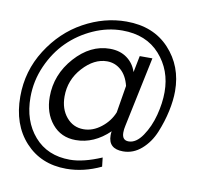

<svg xmlns="http://www.w3.org/2000/svg" viewBox="-82 -691 975 925"><g transform="rotate(10 405.5 -228.5)"><path d="M703 -300Q703 -407 636 -482Q569 -557 452 -557Q380 -557 310.5 -526Q241 -495 188.5 -443Q136 -391 103.5 -317.5Q71 -244 71 -164Q71 -48 135.5 26Q200 100 310 100Q375 100 464 62L469 106Q385 146 300 146Q176 146 99 62Q22 -22 22 -159Q22 -284 88 -388Q154 -492 255 -547.5Q356 -603 464 -603Q596 -603 674 -519Q752 -435 752 -313Q752 -268 740.5 -214.5Q729 -161 707 -107.5Q685 -54 645 -19Q605 16 555 16Q483 16 483 -50Q483 -63 485 -70Q410 2 321 2Q249 2 205.5 -50.5Q162 -103 162 -182Q162 -291 237.5 -375.5Q313 -460 408 -460Q458 -460 492 -435Q526 -410 539 -369L555 -450H617L545 -107Q541 -90 541 -74Q541 -36 573 -36Q610 -36 641 -81.5Q672 -127 687.5 -186.5Q703 -246 703 -300ZM493 -164 515 -297Q503 -346 473.5 -372Q444 -398 405 -398Q342 -398 287 -337.5Q232 -277 232 -196Q232 -135 265 -95.5Q298 -56 349 -56Q394 -56 434.5 -87.5Q475 -119 493 -164Z"/></g></svg>

Font: Raleway-v4020 SemiBold
Style: Italic
Weight: 600
Italic angle: -12°
Designer: Matt McInerney, Pablo Impallari, Rodrigo Fuenzalida
Foundry: Matt McInerney, Pablo Impallari, Rodrigo Fuenzalida
Version: Version 4.020;PS 004.020;hotconv 1.0.88;makeotf.lib2.5.64775